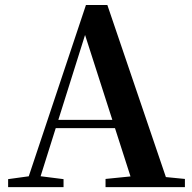

<svg xmlns="http://www.w3.org/2000/svg" viewBox="-20 -765 786 785"><path d="M13.2 0H239.8V-32.6L131.1 -46.3H112.6L13.2 -32.6ZM82.8 0H132L334.2 -642.5L337.4 -656.5H316.7L527.6 0H672.2L418.9 -744.6H331.4ZM193.5 -241.1H524.9L517.8 -275H200.6ZM411.5 0H736V-33.4L597.4 -47H546.7L411.5 -33.4Z"/></svg>

Font: Source Han Serif CN VF
Style: Regular
Weight: 250
Designer: Ryoko NISHIZUKA 西塚涼子 (kana & ideographs); Frank Grießhammer (Latin, Greek & Cyrillic); Wenlong ZHANG 张文龙 (bopomofo); San
Foundry: Adobe
Version: Version 2.002;hotconv 1.1.0;makeotfexe 2.6.0